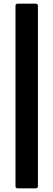

<svg xmlns="http://www.w3.org/2000/svg" viewBox="-20 -849 293 1053"><path d="M78 184Q65 184 65 172V-817Q65 -829 78 -829H175Q188 -829 188 -817V172Q188 184 175 184Z"/></svg>

Font: Sofia Sans Semi Condensed ExtraBold
Style: Regular
Weight: 800
Designer: Botio Nikoltchev, Ani Petrova
Foundry: lettersoup
Version: Version 4.100